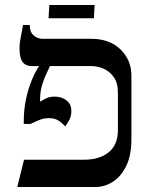

<svg xmlns="http://www.w3.org/2000/svg" viewBox="-20 -747 610 767"><path d="M49 0 76 -109H316Q378 -109 414.5 -139Q451 -169 451 -227V-376Q451 -416 434.5 -439Q418 -462 394 -472.5Q370 -483 345 -483H107Q83 -483 70.5 -499Q58 -515 58 -555Q58 -572 61 -588.5Q64 -605 72 -647H99V-645Q99 -619 114.5 -605.5Q130 -592 150 -592H344Q418 -592 461.5 -549.5Q505 -507 505 -444V-192Q505 -125 483.5 -82.5Q462 -40 429.5 -20Q397 0 363 0ZM241 -242Q227 -257 212.5 -266Q198 -275 175 -275Q156 -275 140.5 -269Q125 -263 102 -252H75V-265Q75 -308 83.5 -349Q92 -390 106 -424.5Q120 -459 135 -481V-499H186V-496Q179 -480 168 -458Q157 -436 148.5 -408.5Q140 -381 140 -347V-341Q150 -347 164 -354Q178 -361 199 -361Q215 -361 230 -355Q245 -349 255 -336.5Q265 -324 265 -303Q265 -281 255.5 -265.5Q246 -250 241 -242ZM174 -674 177 -727H358L355 -674Z"/></svg>

Font: Noto Serif Hebrew
Style: Regular
Weight: 400
Designer: Monotype Design Team
Foundry: Monotype Imaging Inc.
Version: Version 2.003